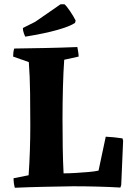

<svg xmlns="http://www.w3.org/2000/svg" viewBox="-20 -879 607 906"><path d="M50 7Q44 -14 44 -38L115 -52Q119 -107 121 -168Q123 -229 123 -285Q123 -361 122 -440.5Q121 -520 116 -586L42 -612Q42 -621 43 -630.5Q44 -640 47 -650Q122 -651 196 -652.5Q270 -654 345 -657Q347 -645 349 -634Q351 -623 351 -612L283 -597Q279 -541 277 -467Q275 -393 275 -320Q275 -250 276 -184.5Q277 -119 280 -61Q306 -61 338.5 -63Q371 -65 399.5 -67.5Q428 -70 445 -74L479 -234Q519 -232 558 -226L561 -215L552 -6L548 6Q497 3 439.5 1.5Q382 0 325 0Q257 1 187.5 2.5Q118 4 50 7ZM99 -706Q92 -721 89 -735L88 -747L146 -776L266 -859H284Q294 -851 310.5 -826.5Q327 -802 337 -782L334 -771Q311 -755 251.5 -738Q192 -721 99 -706Z"/></svg>

Font: Labrada
Style: Bold
Weight: 700
Designer: Mercedes Jáuregui
Foundry: Omnibus-Type Team
Version: Version 1.000; ttfautohint (v1.8.4.7-5d5b)